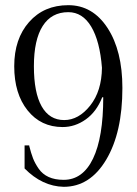

<svg xmlns="http://www.w3.org/2000/svg" viewBox="-20 -704 528 742"><path d="M228 -240Q284 -240 328.5 -296Q373 -352 374 -442Q366 -545 332.5 -601Q299 -657 244 -657Q179 -657 145 -603.5Q111 -550 111 -448Q111 -346 141 -293Q171 -240 228 -240ZM93 -140Q100 -112 107.5 -92.5Q115 -73 129.5 -52Q144 -31 168 -20Q192 -9 226 -9Q300 -9 339.5 -91Q379 -173 379 -328H375Q353 -272 311.5 -242.5Q270 -213 222 -213Q138 -213 86.5 -277.5Q35 -342 35 -448Q35 -554 92.5 -619Q150 -684 244 -684Q338 -684 395.5 -596Q453 -508 453 -364Q453 -192 390.5 -87Q328 18 226 18Q143 16 75 -53V-142H93Z"/></svg>

Font: Foglihten068fMac
Style: Regular
Weight: 500
Designer: gluk (gluksza@wp.pl)
Foundry: gluk (gluksza@wp.pl)
Version: Version 0.68